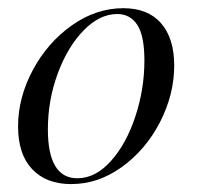

<svg xmlns="http://www.w3.org/2000/svg" viewBox="-20 -447 496 478"><path d="M413.7 -283.9Q413.7 -212.1 378.6 -143.5Q343.5 -75 284.3 -31.9Q225 11.3 157.3 11.3Q95.2 11.3 60.1 -25.8Q25 -62.9 25 -132.3Q25 -204 61.7 -272.6Q98.4 -341.1 158.9 -383.9Q219.4 -426.6 287.1 -426.6Q348.4 -426.6 381 -389.1Q413.7 -351.6 413.7 -283.9ZM99.2 -125Q99.2 -3.2 172.6 -3.2Q217.7 -3.2 256 -46Q294.4 -88.7 316.9 -156.9Q339.5 -225 339.5 -296Q339.5 -358.1 321.8 -385.1Q304 -412.1 271.8 -412.1Q228.2 -412.1 188.3 -371.4Q148.4 -330.6 123.8 -264.1Q99.2 -197.6 99.2 -125Z"/></svg>

Font: Playfair Display SC
Style: Italic
Weight: 400
Italic angle: -14°
Designer: Claus Eggers Sørensen
Foundry: Claus Eggers Sørensen
Version: Version 1.202; ttfautohint (v1.6)